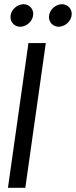

<svg xmlns="http://www.w3.org/2000/svg" viewBox="-20 -898 363 918"><path d="M139 -831C139 -857 119 -878 92 -878C61 -877 31 -851 30 -817C30 -791 50 -770 77 -770C108 -771 138 -797 139 -831ZM323 -831C323 -857 303 -878 276 -878C245 -877 215 -851 214 -817C214 -791 234 -770 261 -770C292 -771 322 -797 323 -831ZM116 -692 18 0H101L199 -692Z"/></svg>

Font: Cantarell
Style: Oblique
Weight: 400
Italic angle: -8°
Designer: Dave Crossland
Version: Version 0.024